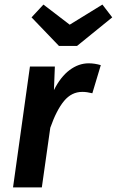

<svg xmlns="http://www.w3.org/2000/svg" viewBox="-20 -820 511 840"><path d="M421 -535 384 -412Q360 -418 340 -418Q293 -418 260 -378Q227 -338 200 -261L163 0H37L111 -529H220L216 -426Q245 -484 284.5 -513.5Q324 -543 368 -543Q394 -543 421 -535ZM471 -744 317 -619H238L118 -744L170 -800L285 -712L428 -800Z"/></svg>

Font: FiraGO Medium
Style: Italic
Weight: 500
Italic angle: -8°
Designer: bBox Type GmbH
Foundry: bBox Type GmbH
Version: Version 1.001